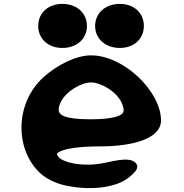

<svg xmlns="http://www.w3.org/2000/svg" viewBox="-20 -955 942 985"><path d="M187 -66C216 -40 256 -19 301 -7C425 24 568 13 639 -43C663 -62 705 -95 672 -123C641 -147 586 -134 514 -119C410 -97 302 -120 279 -151C269 -165 269 -169 290 -179C320 -193 390 -204 492 -204C666 -204 806 -245 806 -337C806 -485 616 -671 447 -671C371 -671 274 -623 202 -558C53 -421 58 -184 187 -66ZM447 -532C499 -532 577 -485 603 -430C625 -382 615 -367 572 -355C546 -348 504 -343 447 -343C310 -343 281 -365 281 -393C281 -402 284 -415 291 -430C317 -485 395 -532 447 -532ZM595 -709C668 -709 718 -756 718 -822C718 -888 668 -935 595 -935C521 -935 468 -888 468 -822C468 -756 521 -709 595 -709ZM300 -709C374 -709 426 -756 426 -822C426 -888 374 -935 300 -935C227 -935 176 -888 176 -822C176 -756 227 -709 300 -709Z"/></svg>

Font: Venom Sans
Style: Bd
Weight: 700
Version: Version 1.001